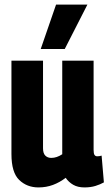

<svg xmlns="http://www.w3.org/2000/svg" viewBox="-20 -809 476 839"><path d="M148 10Q98 10 64 -22.5Q30 -55 30 -136V-544H168V-161Q168 -139 178 -129Q188 -119 204 -119Q228 -119 252 -135V-544H389V-154Q389 -138 393 -132Q397 -126 405 -126Q415 -126 424 -129L434 -12Q418 -3 397 3.5Q376 10 349 10Q320 10 300 -1.5Q280 -13 267 -32Q241 -12 211.5 -1Q182 10 148 10ZM158 -595 225 -789H362L263 -595Z"/></svg>

Font: Georama Condensed
Style: Bold
Weight: 700
Width: 3
Designer: Jean-Baptiste Levee
Foundry: Production Type
Version: Version 1.000